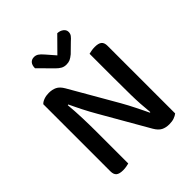

<svg xmlns="http://www.w3.org/2000/svg" viewBox="-225 -963 1109 1109"><g transform="rotate(-45 329.5 -408.0)"><path d="M582 -14Q571 -5 554 1Q537 7 514 7Q486 7 465.5 -3.5Q445 -14 428 -43L263 -330Q252 -349 240.5 -370Q229 -391 218.5 -412Q208 -433 198.5 -452.5Q189 -472 182 -487L177 -486Q182 -434 184 -374.5Q186 -315 186 -262V-1Q179 1 165.5 3.5Q152 6 138 6Q108 6 94.5 -5Q81 -16 81 -42V-590Q91 -601 109.5 -607.5Q128 -614 149 -614Q177 -614 198 -604Q219 -594 236 -565L402 -277Q413 -258 424 -237Q435 -216 445.5 -195Q456 -174 465.5 -154.5Q475 -135 482 -120L486 -121Q478 -197 477 -271.5Q476 -346 476 -417V-607Q484 -609 497 -611.5Q510 -614 525 -614Q555 -614 568.5 -603Q582 -592 582 -566ZM428 -823Q450 -822 465 -810.5Q480 -799 480 -782Q480 -767 472 -756.5Q464 -746 448 -732L397 -682Q380 -668 367.5 -662.5Q355 -657 338 -657Q319 -657 305 -665Q291 -673 277 -687L194 -771Q194 -795 205 -808Q216 -821 236 -821Q250 -821 262 -813.5Q274 -806 291 -786L338 -732Z"/></g></svg>

Font: Baloo Bhai 2 Medium
Style: Regular
Weight: 500
Designer: Supriya Tembe, Noopur Datye and Ek Type
Foundry: Ek Type
Version: Version 1.640;PS 1.000;hotconv 16.6.51;makeotf.lib2.5.65220;